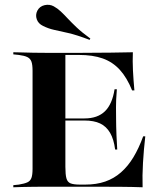

<svg xmlns="http://www.w3.org/2000/svg" viewBox="-20 -792 691 812"><path d="M175.8 -2.4Q147.6 -2.4 121.4 -2Q95.2 -1.6 73.4 -1.2Q51.6 -0.8 36.3 0V-8.9L59.7 -11.3Q83.9 -15.3 96 -21Q108.1 -26.6 112.9 -39.5Q117.7 -52.4 117.7 -78.2V-492.7Q117.7 -518.5 112.9 -531.5Q108.1 -544.4 96 -550.4Q83.9 -556.5 59.7 -559.7L36.3 -562.1V-571Q51.6 -571 73.4 -570.2Q95.2 -569.4 121.4 -569Q147.6 -568.5 175.8 -568.5H187.9H321Q397.6 -568.5 450 -569.4Q502.4 -570.2 541.9 -571Q540.3 -533.9 542.3 -493.5Q544.4 -453.2 548.4 -409.7H538.7Q516.9 -463.7 486.7 -496.8Q456.5 -529.8 414.5 -544.8Q372.6 -559.7 312.9 -559.7H256.5V-86.3Q256.5 -54 260.9 -37.9Q265.3 -21.8 278.6 -16.5Q291.9 -11.3 317.7 -11.3H340.3Q387.9 -11.3 425 -24.2Q462.1 -37.1 491.5 -62.9Q521 -88.7 544 -126.6Q566.9 -164.5 585.5 -215.3H594.4Q587.9 -158.1 584.7 -103.6Q581.5 -49.2 583.1 0Q541.1 -1.6 485.9 -2Q430.6 -2.4 348.4 -2.4H187.9ZM226.6 -282.3V-291.1H444.4V-282.3ZM466.9 -159.7Q461.3 -203.2 445.6 -230.2Q429.8 -257.3 403.6 -269.8Q377.4 -282.3 337.1 -282.3V-291.1Q392.7 -291.1 423.8 -321.4Q454.8 -351.6 464.5 -414.5H474.2Q470.2 -364.5 470.6 -338.3Q471 -312.1 471 -287.1Q471 -272.6 471.4 -257.3Q471.8 -241.9 472.6 -219.4Q473.4 -196.8 475.8 -159.7ZM358.9 -623.4Q304 -644.4 268.5 -652.4Q233.1 -660.5 208.9 -665.7Q184.7 -671 162.1 -682.3Q141.9 -691.9 135.5 -710.5Q129 -729 137.9 -746.8Q147.6 -765.3 168.5 -770.2Q189.5 -775 207.3 -765.3Q223.4 -756.5 237.1 -743.5Q250.8 -730.6 266.1 -714.1Q281.5 -697.6 304 -676.2Q326.6 -654.8 362.1 -629Z"/></svg>

Font: Playfair 144pt SemiExpanded ExtraBold
Style: Regular
Weight: 800
Width: 6
Designer: Claus Eggers Sørensen
Foundry: Claus Eggers Sørensen
Version: Version 2.203